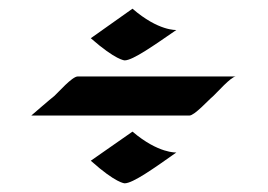

<svg xmlns="http://www.w3.org/2000/svg" viewBox="-20 -475 618 442"><path d="M386 -406C386 -406 345 -403 285 -455L189 -387C247 -336 267 -336 267 -336C286 -336 335 -371 386 -406ZM159 -299C146 -299 114 -262 105 -254C97 -248 52 -209 52 -209H416C428 -209 461 -246 470 -253C478 -260 512 -299 523 -299ZM386 -124C386 -124 345 -121 285 -172L189 -105C247 -53 267 -53 267 -53C286 -53 335 -88 386 -124Z"/></svg>

Font: Eagle Lake
Style: Regular
Weight: 400
Designer: Astigmatic (AOETI)
Foundry: Astigmatic (AOETI)
Version: Version 1.000